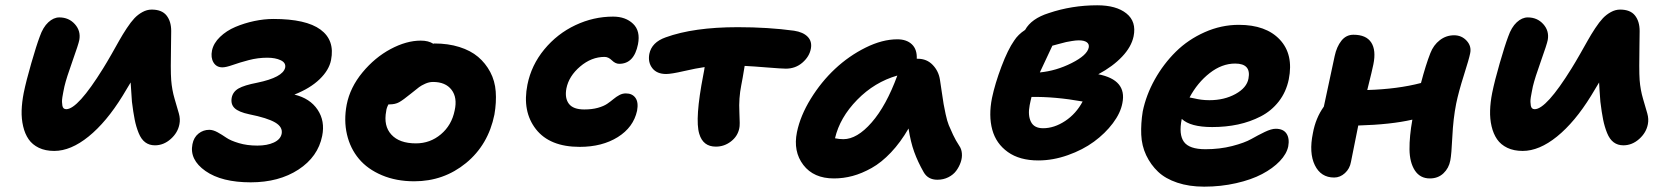

<svg xmlns="http://www.w3.org/2000/svg" viewBox="-20 -614 6237 719"><path d="M183.1 -48.8Q149.9 -48.8 125.5 -60.5Q101.1 -72.3 87.2 -92.5Q73.2 -112.8 66.7 -140.9Q60.1 -168.9 61 -200.2Q62 -231.4 68.8 -266.1Q78.1 -311.5 97.2 -377.4Q116.2 -443.4 128.9 -477.1Q141.1 -512.2 160.9 -530.5Q180.7 -548.8 202.1 -548.8Q237.8 -548.8 260.5 -523.4Q283.2 -498 276.9 -463.9Q273.9 -448.2 251.5 -385.5Q229 -322.8 221.2 -290Q218.8 -277.3 217 -269.3Q215.3 -261.2 213.6 -250.2Q211.9 -239.3 212.2 -232.2Q212.4 -225.1 213.6 -218.3Q214.8 -211.4 218.5 -208.3Q222.2 -205.1 228 -205.1Q271.5 -205.1 366.2 -357.9Q379.9 -379.9 397.7 -411.1Q415.5 -442.4 427.2 -463.4Q439 -484.4 454.6 -508.1Q470.2 -531.7 483.4 -545.7Q496.6 -559.6 513.4 -568.8Q530.3 -578.1 547.9 -578.1Q585.9 -578.1 603.5 -556.2Q621.1 -534.2 621.1 -498Q621.1 -483.4 620.4 -442.1Q619.6 -400.9 619.6 -367.2Q619.6 -333.5 621.1 -314Q624 -277.3 633.8 -244.1Q643.6 -210.9 649.7 -189.5Q655.8 -168 651.9 -148.9Q646 -117.2 619.4 -93.5Q592.8 -69.8 560.1 -69.8Q539.1 -69.8 523.9 -81.1Q508.8 -92.3 499.3 -115.7Q489.7 -139.2 484.4 -166Q479 -192.9 474.1 -232.9Q470.2 -283.2 469.2 -305.2Q461.9 -292 439 -254.9Q378.4 -156.7 311.8 -102.8Q245.1 -48.8 183.1 -48.8Z M918.9 68.8Q810.1 68.8 749.5 26.4Q689 -16.1 700.7 -74.2Q705.6 -99.6 723.4 -113.8Q741.2 -127.9 763.7 -127.9Q777.8 -127.9 794.7 -118.7Q811.5 -109.4 827.4 -98.4Q843.3 -87.4 874.3 -78.1Q905.3 -68.8 943.8 -68.8Q980.5 -68.8 1005.4 -80.3Q1030.3 -91.8 1034.7 -112.8Q1039.6 -138.2 1010.5 -155.3Q981.4 -172.4 913.6 -186Q874 -194.3 858.6 -209Q843.3 -223.6 847.7 -248Q852.1 -270.5 873.3 -282.7Q894.5 -294.9 942.9 -304.2Q1039.6 -324.2 1047.9 -360.8Q1051.3 -378.9 1031.2 -388.4Q1011.2 -397.9 981 -397.9Q945.8 -397.9 911.6 -388.9Q877.4 -379.9 851.8 -370.8Q826.2 -361.8 813 -361.8Q790.5 -361.8 779.5 -380.1Q768.6 -398.4 773.9 -424.8Q779.8 -452.6 804 -475.8Q828.1 -499 861.6 -513.2Q895 -527.3 932.1 -535.2Q969.2 -543 1003.9 -543Q1126 -543 1180.2 -503.2Q1234.4 -463.4 1219.7 -389.2Q1212.4 -351.6 1177 -317.4Q1141.6 -283.2 1082.5 -259.8Q1141.1 -245.6 1169.4 -203.1Q1197.8 -160.6 1186.5 -105Q1170.9 -26.9 1097.7 21Q1024.4 68.8 918.9 68.8Z M1531.2 64.9Q1463.9 64.9 1410.2 42.2Q1356.4 19.5 1324 -19.3Q1291.5 -58.1 1279.3 -110.6Q1267.1 -163.1 1278.3 -222.2Q1291 -286.6 1337.4 -342.8Q1383.8 -398.9 1442.9 -430.4Q1502 -461.9 1555.7 -461.9Q1584.5 -461.9 1602.5 -450.2L1606.4 -451.2Q1658.2 -451.2 1700.2 -438Q1742.2 -424.8 1770.3 -401.1Q1798.3 -377.4 1815.9 -344.2Q1833.5 -311 1836.4 -271Q1839.4 -231 1831.5 -185.1Q1808.6 -71.8 1725.1 -3.4Q1641.6 64.9 1531.2 64.9ZM1426.3 -198.2Q1415.5 -142.6 1445.6 -109.9Q1475.6 -77.1 1537.6 -77.1Q1590.8 -77.1 1631.1 -111.1Q1671.4 -145 1682.6 -200.2Q1693.4 -248.5 1670.9 -277.8Q1648.4 -307.1 1601.6 -307.1Q1586.9 -307.1 1572.3 -300.5Q1557.6 -293.9 1549.6 -287.8Q1541.5 -281.7 1518.6 -263.2Q1489.3 -239.3 1474.6 -231.2Q1460 -223.1 1438.5 -223.1H1434.6Q1427.2 -209 1426.3 -198.2Z M2150.9 -64Q2038.6 -64 1986.8 -130.4Q1935.1 -196.8 1955.1 -296.9Q1969.7 -370.1 2018.3 -429Q2066.9 -487.8 2134.8 -519.8Q2202.6 -551.8 2275.9 -551.8Q2322.8 -551.8 2350.8 -524.9Q2378.9 -498 2369.1 -448.2Q2354.5 -375 2298.8 -375Q2284.7 -375 2271.5 -387.9Q2258.3 -400.9 2244.1 -400.9Q2194.8 -400.9 2152.6 -365Q2110.4 -329.1 2101.1 -283.2Q2094.2 -246.6 2110.4 -225.3Q2126.5 -204.1 2168 -204.1Q2196.8 -204.1 2218.8 -210.2Q2240.7 -216.3 2253.9 -225.3Q2267.1 -234.4 2277.6 -243.2Q2288.1 -252 2299.6 -258.1Q2311 -264.2 2323.7 -264.2Q2347.7 -264.2 2359.6 -247.6Q2371.6 -231 2365.7 -199.2Q2352.1 -137.2 2293.5 -100.6Q2234.9 -64 2150.9 -64Z M2660.6 -64.9Q2612.8 -64.9 2598.6 -112.8Q2581.5 -168 2613.8 -334Q2617.7 -353 2618.7 -362.8Q2587.4 -358.4 2540.8 -347.7Q2494.1 -336.9 2474.6 -336.9Q2439.9 -336.9 2422.9 -358.6Q2405.8 -380.4 2411.6 -412.1Q2420.4 -455.6 2472.7 -474.1Q2577.6 -512.2 2742.7 -512.2Q2856.9 -512.2 2953.6 -499Q2987.8 -493.7 3004.6 -476.3Q3021.5 -459 3016.6 -432.1Q3011.2 -402.3 2985.1 -379.6Q2959 -356.9 2922.9 -356.9Q2907.7 -356.9 2853.5 -361.3Q2799.3 -365.7 2768.6 -367.2Q2760.3 -315.9 2755.9 -294.9Q2746.1 -245.6 2748.8 -194.6Q2751.5 -143.6 2748.5 -133.8Q2742.7 -104 2717.5 -84.5Q2692.4 -64.9 2660.6 -64.9Z M3103 54.2Q3026.9 54.2 2988.3 3.7Q2949.7 -46.9 2964.4 -119.1Q2977.1 -180.7 3016.1 -244.1Q3055.2 -307.6 3107.2 -356.2Q3159.2 -404.8 3221.7 -435.8Q3284.2 -466.8 3340.3 -466.8Q3375 -466.8 3394.8 -448Q3414.6 -429.2 3413.1 -394H3417Q3450.7 -394 3472.9 -370.8Q3495.1 -347.7 3500 -314.9Q3502 -303.2 3506.8 -269.3Q3511.7 -235.4 3513.7 -224.1Q3515.6 -212.9 3521.2 -186.5Q3526.9 -160.2 3533 -145.3Q3539.1 -130.4 3549.1 -109.1Q3559.1 -87.9 3572.3 -67.9Q3580.6 -56.2 3582 -39.8Q3583.5 -23.4 3577.6 -6.3Q3571.8 10.7 3560.8 25.6Q3549.8 40.5 3531.2 49.8Q3512.7 59.1 3490.2 59.1Q3455.1 59.1 3439 30.8Q3417 -7.8 3403.6 -44.9Q3390.1 -82 3382.3 -132.8Q3352.1 -80.6 3316.4 -43Q3280.8 -5.4 3244.1 15.1Q3207.5 35.6 3172.9 44.9Q3138.2 54.2 3103 54.2ZM3138.2 -92.8Q3189.5 -92.8 3244.1 -155.3Q3298.8 -217.8 3340.3 -331.1Q3254.9 -306.6 3189.9 -240.2Q3125 -173.8 3106.9 -96.2Q3122.6 -92.8 3138.2 -92.8Z M3868.2 -13.2Q3798.3 -13.2 3754.2 -44.7Q3710 -76.2 3695.8 -128.4Q3681.6 -180.7 3694.8 -247.1Q3706.1 -300.8 3730.2 -364.7Q3754.4 -428.7 3777.8 -461.9Q3792.5 -484.9 3818.8 -502Q3842.3 -544.4 3907.2 -564.9Q3993.7 -594.2 4088.9 -594.2Q4160.2 -594.2 4198.2 -563.7Q4236.3 -533.2 4225.1 -478Q4216.8 -438.5 4182.1 -401.9Q4147.5 -365.2 4092.8 -335.9Q4200.7 -314.9 4183.1 -228Q4176.3 -190.9 4147.5 -152.6Q4118.7 -114.3 4076.7 -83.5Q4034.7 -52.7 3979 -33Q3923.3 -13.2 3868.2 -13.2ZM4020 -462.9Q4008.8 -462.9 3994.1 -460.4Q3979.5 -458 3972.4 -456.5Q3965.3 -455.1 3944.3 -449.2Q3923.3 -443.4 3920.9 -442.9Q3876.5 -349.1 3874 -342.8Q3935.1 -348.6 3993.2 -377.9Q4051.3 -407.2 4057.1 -436Q4059.6 -448.7 4049.8 -455.8Q4040 -462.9 4020 -462.9ZM3835.9 -220.2Q3828.6 -182.1 3840.6 -158Q3852.5 -133.8 3886.2 -133.8Q3927.7 -133.8 3968.8 -160.9Q4009.8 -188 4034.2 -233.9Q3930.7 -252.4 3842.8 -251Q3841.8 -247.1 3839.4 -236.8Q3836.9 -226.6 3835.9 -220.2Z M4489.3 85Q4433.1 85 4388.7 70.1Q4344.2 55.2 4316.7 29.1Q4289.1 2.9 4272.2 -32.7Q4255.4 -68.4 4253.7 -109.9Q4252 -151.4 4259.3 -196.8Q4272 -258.3 4304.4 -316.4Q4336.9 -374.5 4383.1 -420.2Q4429.2 -465.8 4491.2 -493.4Q4553.2 -521 4619.1 -521Q4720.7 -521 4772.7 -465.6Q4824.7 -410.2 4806.2 -316.9Q4796.4 -269.5 4768.8 -234.1Q4741.2 -198.7 4701.4 -178.2Q4661.6 -157.7 4616.2 -147.9Q4570.8 -138.2 4519.5 -138.2Q4437.5 -138.2 4405.3 -168.9V-168Q4393.6 -110.4 4413.6 -82.8Q4433.6 -55.2 4494.1 -55.2Q4547.9 -55.2 4594.2 -67.1Q4640.6 -79.1 4666 -93.5Q4691.4 -107.9 4716.3 -119.9Q4741.2 -131.8 4757.3 -131.8Q4785.6 -131.8 4797.6 -113.8Q4809.6 -95.7 4804.2 -65.9Q4798.3 -37.6 4772.5 -10.5Q4746.6 16.6 4706.3 37.8Q4666 59.1 4608.9 72Q4551.8 85 4489.3 85ZM4605.5 -376Q4555.7 -376 4510 -340.3Q4464.4 -304.7 4434.6 -249Q4439.9 -248.5 4451.9 -245.6Q4463.9 -242.7 4478.3 -240.7Q4492.7 -238.8 4509.3 -238.8Q4564.5 -238.8 4606.7 -262Q4648.9 -285.2 4655.3 -319.8Q4666 -376 4605.5 -376Z M4976.1 50.8Q4926.3 50.8 4903.8 4.6Q4881.3 -41.5 4896.5 -115.2Q4906.7 -171.9 4937.5 -214.8Q4977.5 -400.4 4978 -403.8Q4985.4 -439 5003.2 -461.4Q5021 -483.9 5048.3 -483.9Q5096.2 -483.9 5115 -454.8Q5133.8 -425.8 5123 -373Q5119.6 -355 5100.1 -276.9Q5213.9 -280.3 5301.3 -303.2Q5319.3 -371.6 5336.4 -415Q5348.1 -445.3 5371.8 -463.6Q5395.5 -481.9 5425.3 -481.9Q5453.6 -481.9 5472.4 -461.4Q5491.2 -440.9 5485.4 -414.1Q5481.4 -393.6 5461.9 -332.3Q5442.4 -271 5433.1 -226.1Q5421.9 -169.4 5418.7 -102.1Q5415.5 -34.7 5411.1 -13.2Q5405.8 15.6 5385.5 34.9Q5365.2 54.2 5334.5 54.2Q5297.9 54.2 5278.3 24.2Q5258.8 -5.9 5258.3 -54.7Q5257.8 -103.5 5269 -166Q5189 -147.5 5066.4 -144Q5051.3 -69.3 5039.1 -7.8Q5034.7 17.6 5016.6 34.2Q4998.5 50.8 4976.1 50.8Z M5682.1 -48.8Q5648.9 -48.8 5624.5 -60.5Q5600.1 -72.3 5586.2 -92.5Q5572.3 -112.8 5565.7 -140.9Q5559.1 -168.9 5560.1 -200.2Q5561 -231.4 5567.9 -266.1Q5577.1 -311.5 5596.2 -377.4Q5615.2 -443.4 5627.9 -477.1Q5640.1 -512.2 5659.9 -530.5Q5679.7 -548.8 5701.2 -548.8Q5736.8 -548.8 5759.5 -523.4Q5782.2 -498 5775.9 -463.9Q5772.9 -448.2 5750.5 -385.5Q5728 -322.8 5720.2 -290Q5717.8 -277.3 5716.1 -269.3Q5714.4 -261.2 5712.6 -250.2Q5710.9 -239.3 5711.2 -232.2Q5711.4 -225.1 5712.6 -218.3Q5713.9 -211.4 5717.5 -208.3Q5721.2 -205.1 5727.1 -205.1Q5770.5 -205.1 5865.2 -357.9Q5878.9 -379.9 5896.7 -411.1Q5914.6 -442.4 5926.3 -463.4Q5938 -484.4 5953.6 -508.1Q5969.2 -531.7 5982.4 -545.7Q5995.6 -559.6 6012.5 -568.8Q6029.3 -578.1 6046.9 -578.1Q6085 -578.1 6102.5 -556.2Q6120.1 -534.2 6120.1 -498Q6120.1 -483.4 6119.4 -442.1Q6118.7 -400.9 6118.7 -367.2Q6118.7 -333.5 6120.1 -314Q6123 -277.3 6132.8 -244.1Q6142.6 -210.9 6148.7 -189.5Q6154.8 -168 6150.9 -148.9Q6145 -117.2 6118.4 -93.5Q6091.8 -69.8 6059.1 -69.8Q6038.1 -69.8 6022.9 -81.1Q6007.8 -92.3 5998.3 -115.7Q5988.8 -139.2 5983.4 -166Q5978 -192.9 5973.1 -232.9Q5969.2 -283.2 5968.3 -305.2Q5960.9 -292 5938 -254.9Q5877.4 -156.7 5810.8 -102.8Q5744.1 -48.8 5682.1 -48.8Z"/></svg>

Font: Shantell Sans Irregular Bouncy
Style: Bold Italic
Weight: 700
Italic angle: -11.31°
Designer: Stephen Nixon, Anya Danilova, Shantell Martin
Foundry: Arrow Type
Version: Version 1.006;[9816181b4]